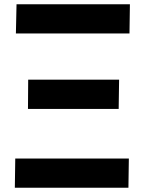

<svg xmlns="http://www.w3.org/2000/svg" viewBox="-20 -886 683 906"><path d="M58 -866H593L591 -728H55ZM540 -372H112L113 -510H542ZM586 0H50L52 -138H588Z"/></svg>

Font: Covid19
Style: Regular
Weight: 400
Designer: Peter Wiegel
Foundry: (c) CAT - Ing. Peter Wiegel.  for Rudolf Maass + Partner GmbH
Version: Version 001.000